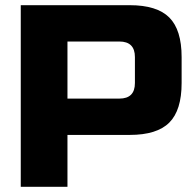

<svg xmlns="http://www.w3.org/2000/svg" viewBox="-20 -720 750 740"><path d="M60 -700H480Q585 -700 632.5 -652.5Q680 -605 680 -500V-400Q680 -295 632.5 -247.5Q585 -200 480 -200H240V0H60ZM500 -500Q500 -560 440 -560H240V-340H440Q500 -340 500 -400Z"/></svg>

Font: Russo One
Style: Regular
Weight: 400
Designer: Jovanny lemonad
Foundry: Jovanny Lemonad
Version: Version 1.001